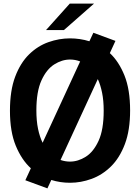

<svg xmlns="http://www.w3.org/2000/svg" viewBox="-20 -996 774 1061"><path d="M120 0 150.5 -66Q99.5 -112.5 67.2 -190.5Q35 -268.5 35 -384Q35 -496 64 -572.5Q93 -649 141 -695.8Q189 -742.5 248 -763.2Q307 -784 367 -784Q394 -784 421 -780Q448 -776 474 -768L496 -815L618 -770L587 -702.5Q636.5 -656.5 667.8 -579Q699 -501.5 699 -386Q699 -276 670 -199.5Q641 -123 593 -76Q545 -29 486 -7.5Q427 14 367 14Q313 14 263.5 -1.5L242 45ZM181 -386Q181 -328.5 190.2 -284Q199.5 -239.5 215.5 -207L423 -656.5Q396 -667 367 -667Q322.5 -667 279.8 -640Q237 -613 209 -551.5Q181 -490 181 -386ZM367 -103Q411.5 -103 454.2 -130Q497 -157 525 -218.5Q553 -280 553 -384Q553 -440 544.2 -483.2Q535.5 -526.5 520.5 -559L314.5 -112Q340 -103 367 -103ZM234.5 -830 365.5 -976H499.5L333.5 -830Z"/></svg>

Font: Junction
Style: Bold
Weight: 700
Designer: Caroline Hadilaksono
Foundry: Caroline Hadilaksono, Tyler Finck, The League of Moveable Type
Version: Version 2.000; ttfautohint (v1.8.3)